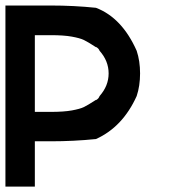

<svg xmlns="http://www.w3.org/2000/svg" viewBox="-20 -687 707 707"><path d="M333.3 -318.3Q343.3 -323.3 346.7 -333.3Q380 -370.8 380 -416.7Q380 -462.5 346.7 -500Q343.3 -509.2 333.3 -514.2V-513.3Q302.5 -533.3 288.3 -540Q274.2 -546.7 244.6 -552.1Q215 -557.5 166.7 -557.5H108.3V-275H166.7Q215 -275 244.6 -280.4Q274.2 -285.8 288.3 -292.5Q302.5 -299.2 333.3 -319.2ZM333.3 -175Q251.7 -166.7 166.7 -166.7H108.3V0H0V-666.7H166.7Q251.7 -666.7 333.3 -658.3Q429.2 -621.7 483.3 -500Q495.8 -462.5 495.8 -416.7Q495.8 -370.8 483.3 -333.3Q431.7 -219.2 333.3 -175Z"/></svg>

Font: 0xA000-Mono
Style: Mono-Bold
Weight: 700
Version: Version 0.1